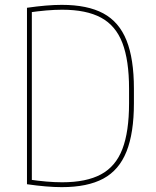

<svg xmlns="http://www.w3.org/2000/svg" viewBox="-20 -760 640 790"><path d="M234 10Q174 10 91 -2V-728Q174 -740 234 -740Q340 -740 405 -705Q470 -670 500.5 -594Q531 -518 531 -395V-335Q531 -213 500.5 -136.5Q470 -60 405 -25Q340 10 234 10ZM94 -22Q136 -16 170.5 -13Q205 -10 236 -10Q335 -10 395.5 -42.5Q456 -75 483.5 -146.5Q511 -218 511 -335V-395Q511 -512 483.5 -583.5Q456 -655 395.5 -687.5Q335 -720 236 -720Q205 -720 170.5 -717Q136 -714 94 -708L111 -720V-10Z"/></svg>

Font: M PLUS Code Latin Expanded Thin
Style: Regular
Weight: 250
Width: 7
Designer: Coji Morishita
Foundry: UNDERFOREST DESIGN
Version: Version 1.002; ttfautohint (v1.8.3)